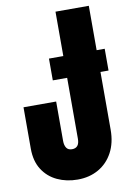

<svg xmlns="http://www.w3.org/2000/svg" viewBox="-95 -917 670 984"><g transform="rotate(-10 240.0 -425.5)"><path d="M228.5 7.8Q170.4 7.8 122.6 -14.6Q74.7 -37.1 46.6 -81.3Q18.6 -125.5 18.6 -189.9V-405.3H188.5V-200.2Q188.5 -177.7 197.5 -164.1Q206.5 -150.4 226.6 -150.4Q265.1 -150.4 265.1 -197.8V-515.1H190.4V-628.4H265.1V-859.4H438.5V-628.4H480.5V-515.1H438.5V-214.8Q438.5 -146.5 411.6 -96.4Q384.8 -46.4 337.4 -19.3Q290 7.8 228.5 7.8Z"/></g></svg>

Font: webenart
Style: Regular
Weight: 400
Designer: Vernon Adams
Foundry: Vernon Adams
Version: Version 2.116; ttfautohint (v1.8.3)